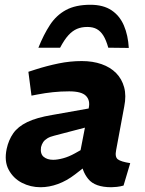

<svg xmlns="http://www.w3.org/2000/svg" viewBox="-20 -777 608 805"><path d="M498 1Q484 5 470 6.5Q456 8 447 8Q378 8 350 -26.5Q322 -61 320 -109L315 -133L352 -324Q359 -356 340.5 -375Q322 -394 270 -394Q235 -394 202 -390.5Q169 -387 138 -381L112 -376L99 -476L130 -486Q177 -501 225.5 -511Q274 -521 323 -521Q369 -521 406 -508Q443 -495 467 -470.5Q491 -446 500.5 -411Q510 -376 501 -331L467 -148Q461 -119 474 -109Q487 -99 526 -93ZM150 8Q108 8 72 -10.5Q36 -29 16.5 -65Q-3 -101 8 -153Q16 -190 35.5 -218Q55 -246 94 -265Q133 -284 199 -295L368 -325L352 -246L207 -208Q190 -204 178.5 -197Q167 -190 161 -181Q155 -172 152 -160Q148 -132 163 -119.5Q178 -107 203 -107Q221 -107 245 -113.5Q269 -120 294 -134L335 -157L353 -91L295 -46Q260 -19 223 -5.5Q186 8 150 8ZM359 -757Q413 -757 447.5 -734Q482 -711 499.5 -670Q517 -629 520 -576L434 -577Q425 -609 413.5 -627.5Q402 -646 386 -655Q370 -664 346 -664Q322 -664 303 -656Q284 -648 267 -629.5Q250 -611 232 -577H141Q163 -632 189.5 -672.5Q216 -713 256.5 -735Q297 -757 359 -757Z"/></svg>

Font: REM SemiBold
Style: Italic
Weight: 600
Italic angle: -11°
Designer: Octavio Pardo
Foundry: Ashler Design
Version: Version 1.005;gftools[0.9.28]